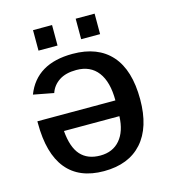

<svg xmlns="http://www.w3.org/2000/svg" viewBox="-105 -773 766 866"><g transform="rotate(-15 278.0 -339.5)"><path d="M405.8 -285.2Q405.8 -371.6 371.1 -417.5Q336.4 -463.4 270.5 -463.4Q220.7 -463.4 189.9 -442.9Q159.2 -422.4 147.9 -388.7L53.2 -406.7Q104 -538.1 272.9 -538.1Q390.6 -538.1 452.9 -468Q515.1 -397.9 515.1 -261.2Q515.1 -130.4 452.6 -60.3Q390.1 9.8 274.4 9.8Q159.2 9.8 100.3 -62.3Q41.5 -134.3 41.5 -276.4V-285.2ZM146 -211.9Q152.3 -134.8 184.8 -98.6Q217.3 -62.5 276.4 -62.5Q335 -62.5 368.7 -102.1Q402.3 -141.6 404.8 -211.9ZM416.5 -687.5V-591.8H328.1V-687.5ZM217.8 -687.5V-591.8H128.9V-687.5Z"/></g></svg>

Font: Arimo Medium
Style: Regular
Weight: 500
Designer: Steve Matteson
Foundry: Monotype Imaging Inc.
Version: Version 1.33